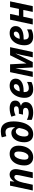

<svg xmlns="http://www.w3.org/2000/svg" viewBox="1874 -2680 816 4603"><g transform="rotate(-90 2281.5 -378.0)"><path d="M133 -545H240L230 -444H233Q302 -555 396 -555Q461 -555 495 -515.5Q529 -476 529 -407Q529 -371 517 -313L452 0H313L381 -322Q389 -364 389 -385Q389 -442 340 -442Q297 -442 261 -383Q225 -324 204 -227L155 0H17Z M617 -197Q617 -294 649 -375Q681 -456 744 -505Q807 -554 896 -554Q986 -554 1038.5 -497.5Q1091 -441 1091 -342Q1091 -248 1059.5 -168Q1028 -88 965 -39Q902 10 812 10Q724 10 670.5 -46Q617 -102 617 -197ZM951 -343Q951 -388 935.5 -415Q920 -442 885 -442Q845 -442 816 -404.5Q787 -367 771.5 -310Q756 -253 756 -197Q756 -103 825 -103Q862 -103 891 -136Q920 -169 935.5 -224Q951 -279 951 -343Z M1173 -200Q1173 -290 1201.5 -361.5Q1230 -433 1282 -473Q1334 -513 1401 -513Q1447 -513 1478.5 -489Q1510 -465 1529 -425H1532Q1534 -447 1534 -462Q1534 -561 1505.5 -607.5Q1477 -654 1414 -654Q1392 -654 1366.5 -648Q1341 -642 1319 -633L1291 -741Q1352 -766 1438 -766Q1557 -766 1615 -686.5Q1673 -607 1673 -461Q1673 -341 1641.5 -234Q1610 -127 1541.5 -58.5Q1473 10 1368 10Q1271 10 1222 -47.5Q1173 -105 1173 -200ZM1516 -326Q1507 -363 1485.5 -385Q1464 -407 1432 -407Q1397 -407 1369.5 -380Q1342 -353 1326.5 -305Q1311 -257 1311 -197Q1311 -153 1328.5 -127.5Q1346 -102 1379 -102Q1432 -102 1466 -165.5Q1500 -229 1516 -326Z M1709 -27 1710 -141Q1794 -98 1878 -98Q1932 -98 1965 -116.5Q1998 -135 1998 -175Q1998 -234 1913 -234H1836L1857 -333H1916Q1977 -333 2006 -347.5Q2035 -362 2035 -400Q2035 -450 1964 -450Q1934 -450 1895 -440Q1856 -430 1818 -412L1786 -513Q1886 -554 1988 -554Q2072 -554 2122 -521.5Q2172 -489 2172 -422Q2172 -366 2140 -333Q2108 -300 2050 -285V-282Q2137 -257 2137 -172Q2137 -88 2072.5 -39Q2008 10 1881 10Q1831 10 1785 -0.5Q1739 -11 1709 -27Z M2238 -197Q2238 -290 2272 -371.5Q2306 -453 2371.5 -503.5Q2437 -554 2528 -554Q2610 -554 2654 -515Q2698 -476 2698 -411Q2698 -322 2623 -270.5Q2548 -219 2400 -219H2377Q2376 -211 2376 -196Q2376 -148 2399.5 -121.5Q2423 -95 2468 -95Q2507 -95 2540.5 -104.5Q2574 -114 2619 -137L2618 -32Q2576 -10 2534.5 0Q2493 10 2438 10Q2344 10 2291 -43Q2238 -96 2238 -197ZM2411 -314Q2487 -314 2526.5 -339.5Q2566 -365 2566 -407Q2566 -430 2553.5 -442Q2541 -454 2517 -454Q2477 -454 2441.5 -415Q2406 -376 2393 -314Z M2854 -544H3042L3062 -156H3065L3259 -544H3453L3336 0H3209L3267 -276Q3271 -294 3290 -368L3301 -410H3298L3096 0H2967L2945 -409H2943Q2934 -354 2917 -271L2865 0H2739Z M3498 -197Q3498 -290 3532 -371.5Q3566 -453 3631.5 -503.5Q3697 -554 3788 -554Q3870 -554 3914 -515Q3958 -476 3958 -411Q3958 -322 3883 -270.5Q3808 -219 3660 -219H3637Q3636 -211 3636 -196Q3636 -148 3659.5 -121.5Q3683 -95 3728 -95Q3767 -95 3800.5 -104.5Q3834 -114 3879 -137L3878 -32Q3836 -10 3794.5 0Q3753 10 3698 10Q3604 10 3551 -43Q3498 -96 3498 -197ZM3671 -314Q3747 -314 3786.5 -339.5Q3826 -365 3826 -407Q3826 -430 3813.5 -442Q3801 -454 3777 -454Q3737 -454 3701.5 -415Q3666 -376 3653 -314Z M4112 -544H4250L4206 -332H4370L4414 -544H4551L4436 0H4298L4345 -227H4182L4134 0H3996Z"/></g></svg>

Font: Noto Sans Display
Style: Bold Italic
Weight: 700
Italic angle: -12°
Designer: Monotype Design team
Foundry: Monotype Imaging Inc.
Version: Version 1.000